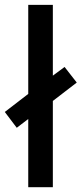

<svg xmlns="http://www.w3.org/2000/svg" viewBox="-42 -780 340 800"><path d="M75.7 0V-284.2L27.8 -247.6L-22 -313.5L75.7 -388.7V-759.8H178.2V-464.8L227.1 -501L277.8 -436L178.2 -359.4V0Z"/></svg>

Font: Open Sans Condensed SemiBold
Style: Regular
Weight: 600
Width: 3
Designer: Monotype Design Team
Foundry: Monotype Imaging Inc.
Version: Version 3.000; ttfautohint (v1.8.4)